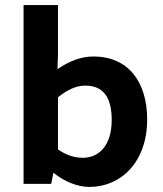

<svg xmlns="http://www.w3.org/2000/svg" viewBox="-20 -726 644 758"><path d="M191 -44C233 -10 285 12 333 12C458 12 561 -87 561 -254C561 -403 486 -503 349 -503C299 -503 252 -484 207 -453L209 -514V-706H73V0H182ZM316 -388C388 -388 421 -342 421 -252C421 -151 370 -103 307 -103C278 -103 245 -111 209 -136V-342C246 -372 282 -388 316 -388Z"/></svg>

Font: Falling Sky
Style: SeBd
Weight: 600
Designer: Paul D. Hunt
Foundry: Adobe Systems Incorporated
Version: Version 1.02